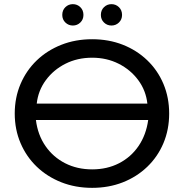

<svg xmlns="http://www.w3.org/2000/svg" viewBox="-20 -897 888 925"><path d="M424 8Q343 8 275 -19Q207 -46 157 -94Q107 -142 79 -207.5Q51 -273 51 -350Q51 -427 79 -492.5Q107 -558 157 -606Q207 -654 275 -681Q343 -708 424 -708Q504 -708 571.5 -681.5Q639 -655 689.5 -606.5Q740 -558 767.5 -492.5Q795 -427 795 -350Q795 -273 767.5 -207.5Q740 -142 689.5 -93.5Q639 -45 571.5 -18.5Q504 8 424 8ZM424 -81Q496 -81 553.5 -110.5Q611 -140 647.5 -193.5Q684 -247 694 -319H153Q162 -247 199 -193.5Q236 -140 294 -110.5Q352 -81 424 -81ZM157 -398H690Q683 -461 646 -511Q609 -561 551.5 -590Q494 -619 424 -619Q353 -619 295.5 -590Q238 -561 201 -511Q164 -461 157 -398ZM331 -774Q310 -774 295 -788.5Q280 -803 280 -825Q280 -848 295 -862.5Q310 -877 331 -877Q352 -877 367 -862.5Q382 -848 382 -825Q382 -803 367 -788.5Q352 -774 331 -774ZM517 -774Q496 -774 481 -788.5Q466 -803 466 -825Q466 -848 481 -862.5Q496 -877 517 -877Q538 -877 553 -862.5Q568 -848 568 -825Q568 -803 553 -788.5Q538 -774 517 -774Z"/></svg>

Font: Montserrat Medium
Style: Regular
Weight: 500
Designer: Julieta Ulanovsky
Foundry: Julieta Ulanovsky
Version: Version 9.000; ttfautohint (v1.8.4.7-5d5b)